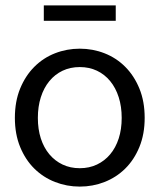

<svg xmlns="http://www.w3.org/2000/svg" viewBox="-20 -678 590 710"><path d="M35 -242Q35 -182 54.5 -134.5Q74 -87 107 -54.5Q140 -22 183.5 -5Q227 12 275 12Q323 12 366.5 -5Q410 -22 443 -54.5Q476 -87 495.5 -134.5Q515 -182 515 -242Q515 -303 495.5 -350.5Q476 -398 443 -431Q410 -464 366.5 -481Q323 -498 275 -498Q227 -498 183.5 -481Q140 -464 107 -431Q74 -398 54.5 -350.5Q35 -303 35 -242ZM120 -242Q120 -284 131 -318.5Q142 -353 162.5 -378Q183 -403 211.5 -416.5Q240 -430 275 -430Q310 -430 338.5 -416.5Q367 -403 387.5 -378Q408 -353 419 -318.5Q430 -284 430 -242Q430 -200 419 -166Q408 -132 387.5 -107.5Q367 -83 338.5 -69.5Q310 -56 275 -56Q240 -56 211.5 -69.5Q183 -83 162.5 -107.5Q142 -132 131 -166Q120 -200 120 -242ZM142 -658V-601H408V-658Z"/></svg>

Font: Codetta
Style: Regular
Weight: 400
Italic angle: -11°
Designer: Ulrich Proeller
Foundry: PROSA GmbH
Version: Version 2.00;September 29, 2018;FontCreator 11.5.0.2427 64-b